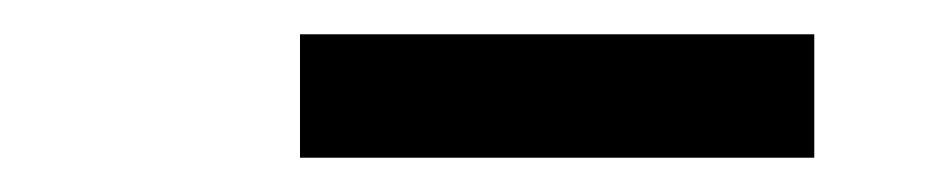

<svg xmlns="http://www.w3.org/2000/svg" viewBox="-20 -726 540 112"><path d="M455 -634H155V-706H455Z"/></svg>

Font: Iosevka SS18 Semibold
Style: Italic
Weight: 600
Italic angle: -9°
Monospace: yes
Designer: Belleve Invis
Foundry: Belleve Invis
Version: Version 25.1.1; ttfautohint (v1.8.4)